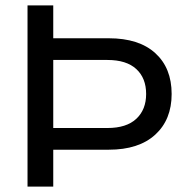

<svg xmlns="http://www.w3.org/2000/svg" viewBox="-20 -695 685 715"><path d="M82.5 0V-675H178.3V-552.5H385Q497.5 -552.5 558.3 -497.1Q619.2 -441.7 619.2 -345Q619.2 -249.2 557.9 -193.3Q496.7 -137.5 385 -137.5H178.3V0ZM178.3 -218.3H380Q450.8 -218.3 487.5 -252.5Q524.2 -286.7 524.2 -345Q524.2 -404.2 487.5 -437.9Q450.8 -471.7 380 -471.7H178.3Z"/></svg>

Font: Funnel Display
Style: Regular
Weight: 400
Designer: NORD ID, Kristian Moeller
Foundry: Dicotype
Version: Version 1.000